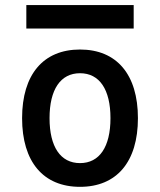

<svg xmlns="http://www.w3.org/2000/svg" viewBox="-20 -721 626 751"><path d="M293 9.8C436.5 9.8 519.5 -87.9 519.5 -258.8C519.5 -429.7 436.5 -527.3 293 -527.3C149.4 -527.3 66.4 -429.7 66.4 -258.8C66.4 -87.9 149.4 9.8 293 9.8ZM293 -83C216.8 -83 173.8 -146.5 173.8 -258.8C173.8 -371.1 216.8 -434.6 293 -434.6C369.1 -434.6 412.1 -371.1 412.1 -258.8C412.1 -146.5 369.1 -83 293 -83ZM83 -609.4H502.9V-701.2H83Z"/></svg>

Font: CaskaydiaCove Nerd Font
Style: Regular
Weight: 400
Designer: Aaron Bell
Foundry: Saja Typeworks
Version: Version 2111.1;Nerd Fonts 2.3.3